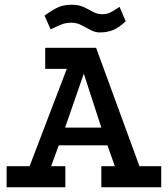

<svg xmlns="http://www.w3.org/2000/svg" viewBox="-20 -791 709 811"><path d="M8 0V-89H105L262 -500H171V-589H386L569 -89H661V0H408V-89H465L434 -177H228L196 -89H256V0ZM255 -252H408L334 -480ZM194 -667 168 -725Q201 -749 225 -760Q249 -771 284 -771Q313 -771 334 -761Q355 -751 373 -741Q391 -731 412 -731Q431 -731 445.5 -738Q460 -745 485 -762L511 -701Q483 -675 460 -665Q437 -655 406 -654Q384 -653 364 -663.5Q344 -674 324.5 -684.5Q305 -695 282 -695Q258 -695 240.5 -688Q223 -681 194 -667Z"/></svg>

Font: Podkova SemiBold
Style: Regular
Weight: 600
Designer: Ilya Yudin
Foundry: Cyreal (www.cyreal.org)
Version: Version 2.103